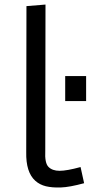

<svg xmlns="http://www.w3.org/2000/svg" viewBox="-20 -818 457 847"><path d="M267.6 -482.4H359.9V-372.1H267.6ZM179.7 -152.3Q176.8 -99.1 193.8 -81.8Q210.9 -64.5 242.9 -64.5Q274.9 -64.5 335.4 -81.1L351.1 -9.8Q286.6 7.8 248.3 9Q210 10.3 182.6 3.7Q155.3 -2.9 135.7 -20.5Q93.8 -58.1 95.7 -147L96.7 -791L180.7 -797.9Z"/></svg>

Font: Duru Sans
Style: Regular
Weight: 400
Designer: Onur Yazõcõgil
Foundry: Onur Yazõcõgil
Version: Version 1.001